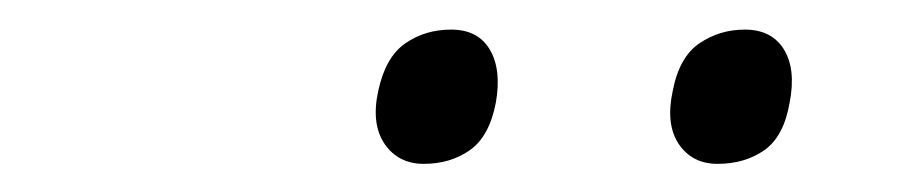

<svg xmlns="http://www.w3.org/2000/svg" viewBox="-20 -734 640 133"><path d="M477 -620.5Q459.5 -620.5 450.2 -634.2Q441 -648 446 -671Q450.5 -694.5 464.5 -704Q478.5 -713.5 496 -713.5Q514.5 -713.5 523 -699.8Q531.5 -686 527 -663Q523 -639.5 509.5 -630Q496 -620.5 477 -620.5ZM273.5 -620.5Q256 -620.5 246.5 -634.2Q237 -648 242 -671Q247 -694.5 260.8 -704Q274.5 -713.5 292.5 -713.5Q311 -713.5 319.2 -699.8Q327.5 -686 323.5 -663Q319 -639.5 305.5 -630Q292 -620.5 273.5 -620.5Z"/></svg>

Font: Commissioner ExtraLight
Style: Italic
Weight: 200
Italic angle: -12°
Designer: Kostas Bartsokas
Foundry: Kostas Bartsokas
Version: Version 1.000; ttfautohint (v1.8.3)